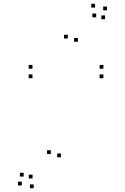

<svg xmlns="http://www.w3.org/2000/svg" viewBox="-20 -772 660 1014"><path d="M338 -568.5V-588.5H318V-568.5ZM248.5 41.5V21.5H228.5V41.5ZM152 170.5V150.5H132V170.5ZM105 160.5V140.5H85V160.5ZM95 207.5V187.5H75V207.5ZM158 222V202H138V222ZM302 58.5V38.5H282V58.5ZM391.5 -551.5V-571.5H371.5V-551.5ZM488 -680.5V-700.5H468V-680.5ZM535 -670.5V-690.5H515V-670.5ZM545 -717.5V-737.5H525V-717.5ZM482 -732V-752H462V-732ZM151.5 -409V-429H131.5V-409ZM151.5 -359V-379H131.5V-359ZM526 -359V-379H506V-359ZM526 -409V-429H506V-409Z"/></svg>

Font: Monaspace Xenon Dots Var
Style: Regular
Weight: 400
Designer: Riley Cran and the Lettermatic Team
Version: Version 1.100 (Monaspace Xenon Dots)